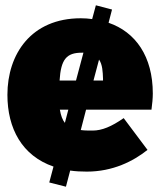

<svg xmlns="http://www.w3.org/2000/svg" viewBox="-20 -626 600 725"><path d="M552 -212C555 -233 557 -256 557 -273C557 -413 492 -505 390 -540L403 -590L342 -606L328 -554C314 -556 300 -557 285 -557C98 -557 8 -422 8 -268C8 -141 63 -38 182 3L166 63L229 79L245 18C265 21 286 22 308 22C406 22 483 -17 537 -60L447 -180C401 -148 365 -133 330 -133C313 -133 298 -133 285 -135L305 -212ZM289 -427H295L267 -322H205C210 -402 231 -427 289 -427ZM369 -329V-322H333L354 -401C367 -382 368 -355 369 -329ZM225 -162C216 -173 210 -189 206 -212H238Z"/></svg>

Font: Fira Sans Ultra
Style: Regular
Weight: 950
Designer: Carrois Corporate & Edenspiekermann AG
Foundry: Carrois Corporate GbR & Edenspiekermann AG
Version: Version 4.203;PS 004.203;hotconv 1.0.88;makeotf.lib2.5.64775